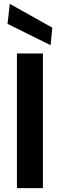

<svg xmlns="http://www.w3.org/2000/svg" viewBox="-20 -978 312 998"><path d="M68 0V-700H203V0ZM243 -743 19 -854 31 -958 252 -834Z"/></svg>

Font: DM Sans 16pt
Style: Bold
Weight: 700
Version: Version 4.004;gftools[0.9.30]